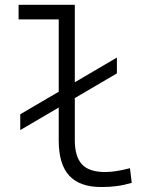

<svg xmlns="http://www.w3.org/2000/svg" viewBox="-20 -752 626 782"><path d="M62.5 -222.2V-286.6L219.2 -378.4V-672.9H55.7V-732.4H284.7V-417L456.1 -517.6V-453.1L284.7 -352.5V-180.7Q284.7 -114.7 313.5 -83Q342.3 -51.3 409.2 -51.3Q448.7 -51.3 509.3 -66.9L516.6 -7.3Q484.9 2 455.6 5.9Q426.3 9.8 393.1 9.8Q304.7 9.8 262 -36.6Q219.2 -83 219.2 -179.2V-314Z"/></svg>

Font: CaskaydiaCove NFP Light
Style: Regular
Weight: 300
Designer: Aaron Bell
Foundry: Saja Typeworks
Version: Version 2111.001; VTT 6.35;Nerd Fonts 3.1.1